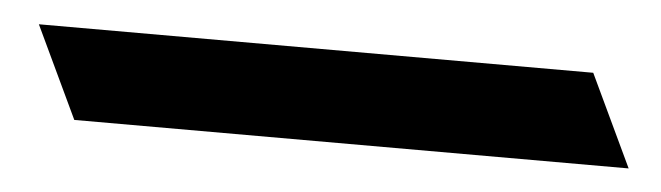

<svg xmlns="http://www.w3.org/2000/svg" viewBox="-24 -31 609 177"><g transform="rotate(5 280.0 57.5)"><path d="M7.1 15 47.3 100H560.3L520.1 15Z"/></g></svg>

Font: Hussar
Style: BdOpOblFive
Weight: 700
Foundry: Cannot Into Space Fonts
Version: Version 2.00